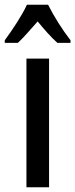

<svg xmlns="http://www.w3.org/2000/svg" viewBox="-48 -786 316 806"><path d="M154 -766H65C46 -724 6 -663 -28 -617V-606H27C50 -627 79 -661 110 -696C139 -661 166 -630 193 -606H248V-617C213 -662 176 -721 154 -766ZM158 0V-540H63V0Z"/></svg>

Font: Noto Sans Armenian ExtraCondensed Medium
Style: Regular
Weight: 500
Width: 2
Designer: Monotype Design Team
Foundry: Monotype Imaging Inc.
Version: Version 2.008